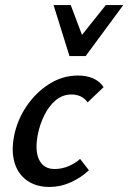

<svg xmlns="http://www.w3.org/2000/svg" viewBox="-20 -729 508 760"><path d="M176 11Q123 11 87 -14.5Q51 -40 37.5 -85.5Q24 -131 36 -192Q49 -256 86 -310Q123 -364 175.5 -397Q228 -430 289 -430Q322 -430 348 -419Q374 -408 390 -384L327 -324Q314 -341 298 -348Q282 -355 263 -355Q228 -355 201 -332.5Q174 -310 156 -274Q138 -238 130 -198Q117 -133 135 -96.5Q153 -60 196 -60Q225 -60 252 -71.5Q279 -83 297 -100L332 -55Q301 -26 260.5 -7.5Q220 11 176 11ZM255 -507 283 -564 399 -709H468L319 -507ZM255 -507 192 -709H260L314 -566L319 -507Z"/></svg>

Font: Ysabeau Infant SemiBold
Style: Italic
Weight: 600
Italic angle: -12°
Designer: Christian Thalmann (Catharsis Fonts)
Version: Version 2.002; featfreeze: ss01,ss02,lnum